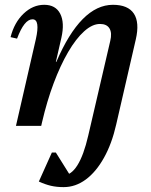

<svg xmlns="http://www.w3.org/2000/svg" viewBox="-20 -516 618 787"><path d="M240.7 251Q212.3 251 188.5 245.5Q164.8 239.9 139.2 228.1L192.6 109.2H208.9L281.7 225.6H236.8V203.4Q270.8 203.4 296.9 162Q323.1 120.6 341.7 39.7L431.9 -348.1Q439.9 -381 428.8 -399.4Q417.7 -417.8 389.8 -417.8Q358.4 -417.8 325 -387.7Q291.5 -357.7 259.4 -302.8Q227.3 -247.8 199.9 -174.7Q172.5 -101.6 152.3 -14.8H104.7L161.3 -262.5H211Q311.5 -496.3 442.8 -496.3Q504.8 -496.3 528.7 -460.2Q552.6 -424.1 536.7 -354.8L456.3 -5.7Q438.5 72.9 406.2 130.6Q374 188.4 331.8 219.7Q289.5 251 240.7 251ZM45.4 0 127.1 -356.1Q135.9 -395.5 132.7 -416.2Q129.5 -436.9 113 -436.9Q79.5 -436.9 49.9 -357.7L23.3 -363.8Q38.6 -423.9 76.7 -460.1Q114.7 -496.3 161.2 -496.3Q208 -496.3 226.8 -459.7Q245.6 -423.1 231.6 -361.1L148.9 0Z"/></svg>

Font: Platypi Light
Style: Italic
Weight: 300
Italic angle: -13°
Designer: David Sargent
Foundry: Bolt Cutter Type
Version: Version 1.200